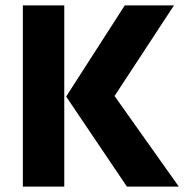

<svg xmlns="http://www.w3.org/2000/svg" viewBox="-20 -694 702 714"><path d="M65 0V-674H219V0ZM226 -335 406 -337 645 0H452ZM406 -337 226 -335 444 -674H627Z"/></svg>

Font: Hind Variable Light
Style: Regular
Weight: 300
Designer: Manushi Parikh, Satya Rajpurohit
Foundry: Indian Type Foundry
Version: Version 3.000